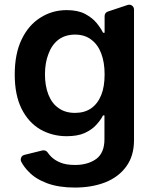

<svg xmlns="http://www.w3.org/2000/svg" viewBox="-20 -597 665 830"><path d="M183.9 195.3Q132.8 176.1 104.4 145.6Q84.9 126.8 71.7 101.9Q69.6 97.7 69.6 92.7Q69.6 85.6 74 79.7Q78.5 73.9 85.9 72.4L163.4 53.3Q164.8 52.9 168 52.9Q173.3 52.9 177.9 55Q182.5 57.2 185.4 61.4Q190.7 69.2 200.6 79.9Q217 96.2 241.1 105.8Q265.3 116.1 305 116.1Q359.4 116.1 396 90.2Q431.5 63.6 431.5 5.3V-98H425.4Q415.1 -77.8 396.3 -57.5Q378.2 -36.9 346.2 -22Q315.3 -8.2 268.1 -8.2Q206 -8.2 154.1 -37.6Q103 -67.8 73.5 -126.4Q43.7 -185.7 43.7 -274.9Q43.7 -364.7 73.5 -426.5Q103.3 -488.6 154.5 -520.6Q205.6 -553.3 268.5 -553.3Q316.1 -553.3 347.7 -536.9Q379.3 -519.9 397.4 -497.9Q416.2 -474.8 425.4 -455.6H432.2V-527.7Q432.2 -534.4 436.3 -540Q440.3 -545.5 446.7 -547.2L532 -575.6Q535.2 -576.7 538.4 -576.7Q546.9 -576.7 553.1 -570.7Q559.3 -564.6 559.3 -555.8V8.9Q559.3 77.4 525.6 122.9Q492.9 168.3 434.7 191.4Q376.8 213.8 303.3 213.8Q234.4 213.8 183.9 195.3ZM189.3 -187.9Q204.5 -149.5 233 -130Q261.4 -109 304.3 -109Q345.5 -109 373.9 -128.6Q402.7 -148.8 417.6 -186.1Q432.2 -221.9 432.2 -275.6Q432.2 -327.8 417.6 -365.8Q403.4 -404.1 374.3 -425.8Q346.2 -447.4 304.3 -447.4Q261.7 -447.4 232.2 -425.1Q203.5 -402.7 189.3 -363.6Q174.4 -325.3 174.4 -275.6Q174.4 -225.9 189.3 -187.9Z"/></svg>

Font: DeltaSans SemiBold
Style: Regular
Weight: 600
Designer: Rasmus Andersson
Foundry: rsms
Version: Version 3.012